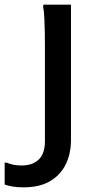

<svg xmlns="http://www.w3.org/2000/svg" viewBox="-102 -565 416 825"><path d="M-1 240Q-29 240 -48.5 236.5Q-68 233 -82 228V134H-73Q-61 139 -46 142.5Q-31 146 -9 146Q38 146 64.5 120.5Q91 95 91 42V-374Q91 -394 90.5 -425.5Q90 -457 88.5 -488Q87 -519 83 -537L85 -545H203V37Q203 94 181 140Q159 186 114 213Q69 240 -1 240Z"/></svg>

Font: Kufam Medium
Style: Regular
Weight: 500
Designer: Wael Morcos, Artur Schmal
Foundry: Original Type
Version: Version 1.300; ttfautohint (v1.8.3)